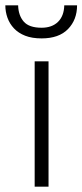

<svg xmlns="http://www.w3.org/2000/svg" viewBox="-50 -700 309 720"><path d="M80 0V-470H132V0ZM18 -680Q19 -642 39 -619Q59 -596 106 -596Q145 -596 167.5 -618Q190 -640 191 -680H239Q239 -626 205 -591Q171 -556 106 -556Q70 -556 44.5 -566Q19 -576 2.5 -593.5Q-14 -611 -22 -633.5Q-30 -656 -30 -680Z"/></svg>

Font: Mukta Mahee ExtraLight
Style: Regular
Weight: 275
Designer: Shuchita Grover, Noopur Datye, Girish Dalvi, Yashodeep Gholap
Foundry: Ek Type
Version: Version 2.538;PS 1.000;hotconv 16.6.51;makeotf.lib2.5.65220;